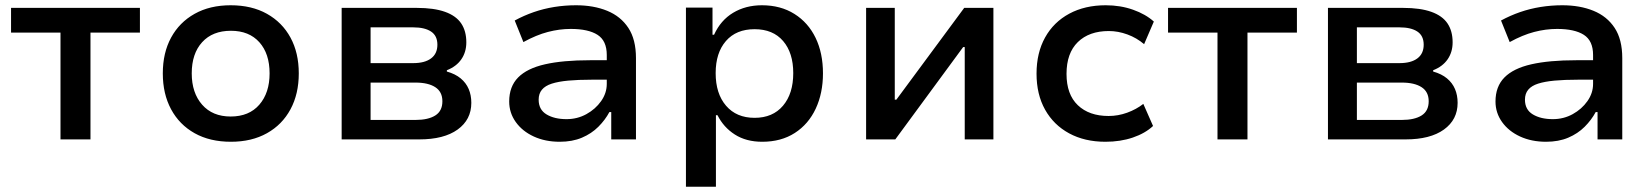

<svg xmlns="http://www.w3.org/2000/svg" viewBox="-20 -530 6282 730"><path d="M210 0V-406H22V-500H512V-406H324V0Z M858 9Q778 9 720 -23.5Q662 -56 630.5 -114.5Q599 -173 599 -251Q599 -329 630.5 -387Q662 -445 720 -477.5Q778 -510 857 -510Q937 -510 995 -477.5Q1053 -445 1084.5 -387Q1116 -329 1116 -251Q1116 -173 1084.5 -114.5Q1053 -56 995 -23.5Q937 9 858 9ZM857 -87Q927 -87 966 -132Q1005 -177 1005 -251Q1005 -326 966 -369.5Q927 -413 858 -413Q788 -413 748.5 -369.5Q709 -326 709 -251Q709 -177 748.5 -132Q788 -87 857 -87Z M1279 0V-500H1565Q1630 -500 1672 -485Q1714 -470 1733.5 -441Q1753 -412 1753 -369Q1753 -332 1734 -304.5Q1715 -277 1679 -263V-258Q1711 -249 1731.5 -232Q1752 -215 1762 -191.5Q1772 -168 1772 -139Q1772 -75 1720 -37.5Q1668 0 1574 0ZM1389 -74H1560Q1608 -74 1635 -91Q1662 -108 1662 -145Q1662 -181 1635 -198.5Q1608 -216 1560 -216H1389ZM1389 -290H1551Q1595 -290 1619 -308Q1643 -326 1643 -360Q1643 -394 1619 -410Q1595 -426 1551 -426H1389Z M2108 9Q2053 9 2009.5 -11Q1966 -31 1941 -66Q1916 -101 1916 -144Q1916 -201 1950 -235.5Q1984 -270 2052 -285.5Q2120 -301 2223 -301H2304V-227H2230Q2178 -227 2140.5 -223.5Q2103 -220 2078 -212Q2053 -204 2040.5 -189Q2028 -174 2028 -151Q2028 -113 2058 -95Q2088 -77 2134 -77Q2175 -77 2209.5 -96Q2244 -115 2265.5 -145.5Q2287 -176 2287 -211V-321Q2287 -375 2252 -397.5Q2217 -420 2150 -420Q2107 -420 2063 -408.5Q2019 -397 1970 -370L1937 -452Q1972 -471 2009.5 -484Q2047 -497 2087.5 -503.5Q2128 -510 2170 -510Q2237 -510 2288.5 -489Q2340 -468 2369 -424Q2398 -380 2398 -309V0H2304V-104H2297Q2281 -74 2255 -48Q2229 -22 2192.5 -6.5Q2156 9 2108 9Z M2588 180V-501H2689V-398H2695Q2720 -453 2767.5 -481.5Q2815 -510 2877 -510Q2948 -510 3000.5 -477Q3053 -444 3081 -386Q3109 -328 3109 -251Q3109 -176 3081.5 -117Q3054 -58 3002 -24.5Q2950 9 2878 9Q2817 9 2774 -18.5Q2731 -46 2708 -92H2702V180ZM2849 -82Q2918 -82 2957 -128Q2996 -174 2996 -252Q2996 -329 2957.5 -374Q2919 -419 2849 -419Q2779 -419 2740 -374Q2701 -329 2701 -252Q2701 -174 2740.5 -128Q2780 -82 2849 -82Z M3273 0V-500H3382V-151H3388L3646 -500H3757V0H3648V-351H3642L3384 0Z M4183 9Q4104 9 4045 -23Q3986 -55 3953.5 -113Q3921 -171 3921 -250Q3921 -329 3953.5 -387.5Q3986 -446 4045.5 -478Q4105 -510 4184 -510Q4240 -510 4288 -493Q4336 -476 4367 -448L4330 -362Q4302 -386 4266.5 -399Q4231 -412 4196 -412Q4121 -412 4078 -370Q4035 -328 4035 -249Q4035 -171 4078 -130Q4121 -89 4195 -89Q4231 -89 4265.5 -101.5Q4300 -114 4327 -135L4364 -51Q4334 -23 4287 -7Q4240 9 4183 9Z M4609 0V-406H4421V-500H4911V-406H4723V0Z M5029 0V-500H5315Q5380 -500 5422 -485Q5464 -470 5483.5 -441Q5503 -412 5503 -369Q5503 -332 5484 -304.5Q5465 -277 5429 -263V-258Q5461 -249 5481.5 -232Q5502 -215 5512 -191.5Q5522 -168 5522 -139Q5522 -75 5470 -37.5Q5418 0 5324 0ZM5139 -74H5310Q5358 -74 5385 -91Q5412 -108 5412 -145Q5412 -181 5385 -198.5Q5358 -216 5310 -216H5139ZM5139 -290H5301Q5345 -290 5369 -308Q5393 -326 5393 -360Q5393 -394 5369 -410Q5345 -426 5301 -426H5139Z M5858 9Q5803 9 5759.5 -11Q5716 -31 5691 -66Q5666 -101 5666 -144Q5666 -201 5700 -235.5Q5734 -270 5802 -285.5Q5870 -301 5973 -301H6054V-227H5980Q5928 -227 5890.5 -223.5Q5853 -220 5828 -212Q5803 -204 5790.5 -189Q5778 -174 5778 -151Q5778 -113 5808 -95Q5838 -77 5884 -77Q5925 -77 5959.5 -96Q5994 -115 6015.5 -145.5Q6037 -176 6037 -211V-321Q6037 -375 6002 -397.5Q5967 -420 5900 -420Q5857 -420 5813 -408.5Q5769 -397 5720 -370L5687 -452Q5722 -471 5759.5 -484Q5797 -497 5837.5 -503.5Q5878 -510 5920 -510Q5987 -510 6038.5 -489Q6090 -468 6119 -424Q6148 -380 6148 -309V0H6054V-104H6047Q6031 -74 6005 -48Q5979 -22 5942.5 -6.5Q5906 9 5858 9Z"/></svg>

Font: Nunito Sans 6pt SemiBold
Style: Regular
Weight: 600
Version: Version 3.101;gftools[0.9.27]